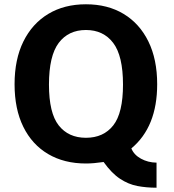

<svg xmlns="http://www.w3.org/2000/svg" viewBox="-20 -753 813 896"><path d="M48 -360Q48 -476 89.2 -559.5Q130.5 -643 205.2 -688Q280 -733 381 -733Q482.5 -733 557 -688Q631.5 -643 672.5 -559.5Q713.5 -476 713.5 -360Q713.5 -160.5 593 -60.5Q605 -30.5 637.8 -12.5Q670.5 5.5 710.5 6V123Q663 123 621 115Q579 107 540 81.2Q501 55.5 463.5 3Q416 10 381 10Q279.5 10 204.5 -34.2Q129.5 -78.5 88.8 -161.2Q48 -244 48 -360ZM208.5 -358Q208.5 -225.5 254 -167.8Q299.5 -110 381 -110Q463 -110 508.5 -167.8Q554 -225.5 554 -358.5Q554 -492.5 508.2 -552.8Q462.5 -613 381 -613Q299.5 -613 254 -552.8Q208.5 -492.5 208.5 -358Z"/></svg>

Font: Public Sans
Style: Bold
Weight: 700
Designer: The Public Sans project authors (U.S. Web Design System). Libre Franklin designed by Pablo Impallari and Rodrigo Fuenzal
Version: Version 1.008; ttfautohint (v1.8.1) -l 8 -r 50 -G 200 -x 14 